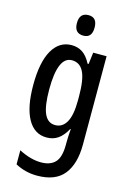

<svg xmlns="http://www.w3.org/2000/svg" viewBox="-144 -814 761 1123"><g transform="rotate(15 236.5 -252.5)"><path d="M198 -550Q235 -550 263.5 -531.5Q292 -513 315 -469H321L330 -540H411V-5Q411 112 360 176Q309 240 198 240Q127 240 66 207V122Q103 141 136.5 150Q170 159 200 159Q257 159 286 128Q315 97 315 21V8Q315 -10 316 -31.5Q317 -53 319 -74H316Q292 -30 262.5 -10Q233 10 194 10Q120 10 80 -61.5Q40 -133 40 -267Q40 -405 81.5 -477.5Q123 -550 198 -550ZM222 -465Q137 -465 137 -266Q137 -166 158 -119.5Q179 -73 224 -73Q268 -73 292 -115.5Q316 -158 316 -247V-272Q316 -374 293 -419.5Q270 -465 222 -465ZM248 -745Q300 -745 300 -683Q300 -621 248 -621Q193 -621 193 -683Q193 -745 248 -745Z"/></g></svg>

Font: Noto Sans Sinhala ExtraCondensed Medium
Style: Regular
Weight: 500
Width: 2
Designer: Jelle Bosma - Monotype Design Team
Foundry: Monotype Imaging Inc.
Version: Version 2.006; ttfautohint (v1.8.4.7-5d5b)